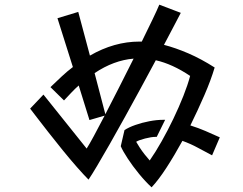

<svg xmlns="http://www.w3.org/2000/svg" viewBox="-20 -773 1040 822"><path d="M888 -108Q857 -124 827 -140.5Q797 -157 761 -170Q727 -108 693 -55.5Q659 -3 629 29Q602 4 575 -29Q548 -62 527 -94Q506 -126 497 -147L513 -216Q531 -228 559.5 -238Q588 -248 619.5 -254Q651 -260 677 -260H687L651 -187H646Q628 -187 601 -180Q574 -173 563 -166Q568 -157 578 -141.5Q588 -126 600 -111Q612 -96 621 -86Q646 -122 672 -168Q698 -214 722 -264Q746 -314 765 -362Q784 -410 794 -448Q718 -499 647 -515Q616 -457 582 -394.5Q548 -332 514 -270.5Q480 -209 449.5 -155.5Q419 -102 395.5 -62.5Q372 -23 359 -4Q339 -24 309.5 -57.5Q280 -91 248 -130.5Q216 -170 187 -207Q158 -244 137 -271.5Q116 -299 109 -308L166 -368L351 -137Q362 -154 382 -191Q402 -228 428 -278L363 -259L317 -407Q301 -393 285.5 -376.5Q270 -360 254 -343L196 -400Q221 -424 244.5 -446Q268 -468 292 -486L226 -695L315 -722L365 -535Q469 -595 577 -595H587Q613 -648 633 -689.5Q653 -731 662 -753L754 -718Q744 -698 725 -662.5Q706 -627 682 -581Q732 -568 786.5 -544.5Q841 -521 899 -484Q883 -430 855 -365.5Q827 -301 795 -236Q830 -225 860 -212Q890 -199 921 -185ZM431 -284Q459 -338 490.5 -400Q522 -462 552 -522Q467 -515 385 -460Z"/></svg>

Font: Stick
Style: Regular
Weight: 400
Designer: Fontworks Inc.
Foundry: Fontworks Inc.
Version: Version 1.100